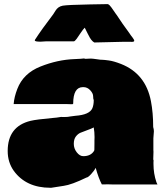

<svg xmlns="http://www.w3.org/2000/svg" viewBox="-20 -888 809 926"><path d="M275.4 -324.2 280.3 -323.7H292Q308.6 -323.7 317.9 -326.2L344.2 -329.6Q411.6 -334.5 425.3 -365.7Q432.1 -381.3 432.1 -405.3Q429.2 -410.2 429.2 -423.8Q429.2 -437.5 415.3 -452.6Q401.4 -467.8 382.3 -467.8H379.9Q333 -467.8 333 -388.2Q330.6 -384.3 325 -385.3Q319.3 -386.2 297.9 -386.2H45.9Q48.3 -419.9 63.5 -459Q92.3 -534.2 175 -567.1Q257.8 -600.1 339.4 -603L368.7 -604.5L384.3 -606Q387.2 -606 390.1 -604.5H396.5L418.5 -605.5Q425.3 -605.5 449.2 -602.1L463.4 -600.1Q466.8 -599.6 474.1 -599.6Q481.4 -599.6 504.9 -596.4Q528.3 -593.3 563.5 -579.6Q682.6 -532.7 708 -399.9Q718.8 -343.8 718.8 -275.4Q722.2 -264.2 722.2 -254.9L719.7 -221.2V-164.6Q720.2 -163.6 720.2 -156.2L719.2 -123V-118.7Q720.7 -116.2 720.7 -111.8L720.2 -107.4V-97.2Q720.2 -50.8 734.4 -9.3L739.3 1.5H518.6L501 1Q481.4 1 471.2 1.5Q455.6 -27.8 441.4 -78.6Q435.1 -65.4 419.7 -48.6Q404.3 -31.7 397 -31.7Q324.7 3.4 287.1 8.3Q231.4 17.6 227.3 17.6Q223.1 17.6 223.1 17.6Q106.4 17.6 46.9 -63.5Q17.1 -105 17.1 -159.7Q17.1 -278.3 127.4 -305.2Q155.8 -312 236.8 -319.3L252.9 -320.8ZM435.5 -210.9 436 -226.6Q436 -251 432.1 -273.4Q421.4 -267.6 400.9 -260.3Q380.4 -252.9 368.2 -247.8Q356 -242.7 345.9 -229.7Q335.9 -216.8 335.9 -194.3Q335.9 -171.9 350.3 -153.3Q364.7 -134.8 381.8 -134.8Q418.5 -134.8 434.1 -161.1L435.1 -166L435.5 -196.3ZM578.6 -686.5 434.6 -683.1Q419.4 -691.9 407.2 -717.8Q404.3 -723.6 403.3 -725.1L388.7 -754.4Q380.9 -747.1 369.6 -730Q358.4 -712.9 349.6 -700.7Q340.8 -688.5 335.4 -688.5H199.7L175.8 -687Q147.9 -687 147.9 -692.9Q147.9 -693.8 148.4 -695.8Q181.6 -747.1 236.8 -819.3L247.6 -836.4Q259.8 -856.4 282.7 -860.6Q305.7 -864.7 414.1 -866.7L500.5 -868.2Q509.3 -863.8 517.6 -851.6Q525.9 -839.4 528.3 -836.2Q530.8 -833 534.9 -826.7Q539.1 -820.3 541 -817.9V-818.4L571.3 -773.4Q577.1 -764.6 594.2 -741.7L604 -728Q606.4 -724.1 611.3 -717.3L619.6 -706.5Q627.4 -696.3 627.4 -691.2Q627.4 -686 614.3 -686L608.9 -686.5Z"/></svg>

Font: Bowlby One
Style: Regular
Weight: 400
Designer: vernon adams
Foundry: vernon adams
Version: Version 1.000